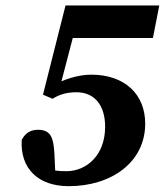

<svg xmlns="http://www.w3.org/2000/svg" viewBox="-20 -650 589 686"><path d="M225.4 15.2C377.9 15.2 498.8 -70.2 498.8 -208.2C498.8 -313.2 425.7 -383.2 306 -383.2C259.7 -383.2 204.2 -366.3 163.8 -340.7L193.8 -337.5L261.8 -597.6L211.3 -514.3H526.4L549.1 -630.4H214.1L133.6 -311.7L167.8 -297.1C189.1 -310.5 215 -320.4 253.1 -320.4C319.5 -320.4 355.6 -271.7 355.6 -197.3C355.6 -94.8 289.1 -39 218.3 -38.3C188.5 -38.3 167.2 -40.7 149.8 -48.2L178.5 -11.1L174.5 -99.4C171.2 -158.8 161.5 -186.3 115.3 -186.3C89.7 -186.3 70.2 -174.7 57.6 -150.1C51.5 -47.1 117.2 15.2 225.4 15.2Z"/></svg>

Font: Source Serif Variable
Style: Italic
Weight: 389
Italic angle: -12°
Designer: Frank Grießhammer
Foundry: Adobe Systems Incorporated
Version: Version 3.001;hotconv 1.0.111;makeotfexe 2.5.65597